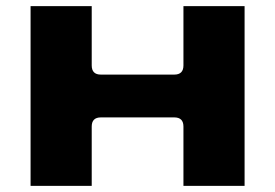

<svg xmlns="http://www.w3.org/2000/svg" viewBox="-20 -608 900 628"><path d="M280 -588V-394Q280 -364 310 -364H550Q580 -364 580 -394V-588H780V0H580V-194Q580 -224 550 -224H310Q280 -224 280 -194V0H80V-588Z"/></svg>

Font: Dashboard
Style: Regular
Weight: 400
Designer: jaiki
Version: Version 1.000